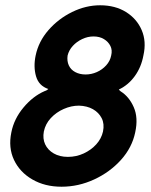

<svg xmlns="http://www.w3.org/2000/svg" viewBox="-20 -701 571 727"><path d="M213 6Q150 6 102.5 -21.5Q55 -49 33 -95.5Q11 -142 23 -200Q33 -251 69 -294Q105 -337 149 -356Q155 -358 158 -360Q161 -362 163 -364Q127 -376 116.5 -412Q106 -448 115 -491Q126 -544 163.5 -587Q201 -630 253 -655.5Q305 -681 359 -681Q416 -681 457 -655.5Q498 -630 516.5 -587Q535 -544 523 -491Q515 -447 490.5 -413Q466 -379 430 -362Q431 -361 432.5 -359Q434 -357 437 -355Q469 -335 486.5 -295Q504 -255 492 -200Q480 -142 438 -95.5Q396 -49 336.5 -21.5Q277 6 213 6ZM304 -419Q326 -419 346.5 -428Q367 -437 382 -453.5Q397 -470 401 -491Q406 -511 398 -527Q390 -543 373.5 -553Q357 -563 334 -563Q312 -563 291 -553Q270 -543 255.5 -527Q241 -511 236 -491Q233 -470 240.5 -453.5Q248 -437 265 -428Q282 -419 304 -419ZM237 -107Q269 -107 297 -120Q325 -133 344.5 -154.5Q364 -176 370 -203Q376 -232 365 -253.5Q354 -275 332 -287.5Q310 -300 279 -301Q250 -301 221.5 -288.5Q193 -276 172.5 -254Q152 -232 146 -203Q141 -176 151 -154.5Q161 -133 183.5 -120Q206 -107 237 -107Z"/></svg>

Font: Glory Thin
Style: Bold Italic
Weight: 700
Italic angle: -12°
Version: Version 1.011